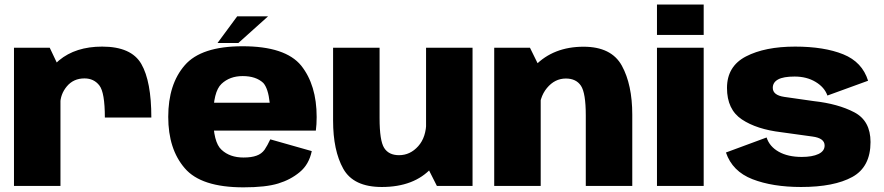

<svg xmlns="http://www.w3.org/2000/svg" viewBox="-20 -798 3792 824"><path d="M430 -293.5H629.5Q629.5 -449 586.5 -523.5Q543.5 -598 418.5 -598Q304.5 -598 233.5 -539Q162.5 -480 162.5 -392.5L238.5 -349.5Q238.5 -393.5 267 -427.5Q295.5 -461.5 342.5 -461.5Q383 -461.5 406.5 -431.2Q430 -401 430 -293.5ZM40 0H239.5V-496L193.5 -593H40Z M1025 6V-122Q966.5 -122 931 -155Q895 -187 895 -296Q895 -404.5 930.5 -438Q966 -471.5 1021.5 -471.5Q1078.5 -471.5 1110 -442Q1131 -418.5 1137.5 -357H878V-237.5H1335.5Q1339 -263.5 1339 -296Q1339 -433 1272.5 -516.5Q1204.5 -599.5 1021 -599.5Q843.5 -599.5 773 -518Q702 -436.5 702 -296.5Q702 -158 773 -76Q843 6 1025 6ZM1025 -122V6Q1120.5 6 1174 -10.5Q1227 -26.5 1266.5 -59.5Q1306 -92 1318 -149.5L1140 -200Q1128 -174 1115.5 -155.5Q1102.5 -137.5 1081 -130Q1059.5 -122 1025 -122ZM913.5 -613.5H1003L1130.5 -728H998Z M1855 0H2008V-593H1808.5V-92ZM1609 -593H1409.5V-280.5Q1409.5 -152 1453.2 -73.8Q1497 4.5 1618.5 4.5Q1757.5 4.5 1832.2 -77.2Q1907 -159 1907 -240L1809.5 -276.5Q1809.5 -209.5 1775 -170.8Q1740.5 -132 1692.5 -132Q1648.5 -132 1628.8 -163Q1609 -194 1609 -291Z M2101 0H2300.5V-499.5L2254.5 -593H2101ZM2494 0H2693.5V-305.5Q2693.5 -434.5 2648.8 -516Q2604 -597.5 2484.5 -597.5Q2355.5 -597.5 2276 -516Q2196.5 -434.5 2196.5 -353L2293.5 -312.5Q2293.5 -379.5 2327.2 -420.2Q2361 -461 2408.5 -461Q2452.5 -461 2473.2 -430Q2494 -399 2494 -302.5Z M2799.5 0H3000V-593H2799.5ZM2799.5 -778.5V-648H3000V-778.5Z M3418 4.5Q3559.5 4.5 3637.8 -38.5Q3716 -81.5 3716 -188.5Q3716 -279.5 3646.5 -316Q3577 -352.5 3473 -364Q3395 -375 3345.8 -382.2Q3296.5 -389.5 3296.5 -421Q3296.5 -444.5 3319.2 -457Q3342 -469.5 3390 -469.5Q3442 -469.5 3480.2 -446.5Q3518.5 -423.5 3531 -388L3705.5 -451.5Q3680.5 -532 3598.8 -565Q3517 -598 3392.5 -598Q3263 -598 3181.5 -555.8Q3100 -513.5 3100 -420.5Q3100 -328 3163.8 -285.5Q3227.5 -243 3333.5 -230.5Q3415 -219 3467 -212Q3519 -205 3519 -173.5Q3519 -149.5 3492.5 -137Q3466 -124.5 3421 -124.5Q3361.5 -124.5 3322 -146.8Q3282.5 -169 3270 -208L3095.5 -143.5Q3123 -62.5 3209.2 -29Q3295.5 4.5 3418 4.5Z"/></svg>

Font: Anybody Thin ExtraBold
Style: Regular
Weight: 800
Version: Version 1.113;gftools[0.9.25]